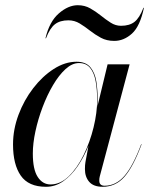

<svg xmlns="http://www.w3.org/2000/svg" viewBox="-20 -707 584 737"><path d="M242.5 -629Q210.5 -629 191 -614Q171.5 -599 156.5 -560H154.5Q169.5 -624 205.8 -655.5Q242 -687 278.5 -687Q305 -687 326.2 -675Q347.5 -663 366.8 -647.5Q386 -632 404.8 -620Q423.5 -608 444.5 -608Q477 -608 496.2 -623Q515.5 -638 530.5 -677H532.5Q517.5 -606 486.5 -578Q455.5 -550 418.5 -550Q389.5 -550 367.2 -562Q345 -574 325.2 -589.5Q305.5 -605 285.8 -617Q266 -629 242.5 -629ZM355 -324Q355 -310.5 354 -296L355 -302.5L393 -460H477.5L363 -30Q361 -22.5 361 -14Q361 6 381.5 6Q424.5 6 457.2 -31.2Q490 -68.5 522 -153.5L523.5 -153Q491.5 -67 457.8 -28.5Q424 10 374 10Q339 10 322.5 -9Q306 -28 306 -58Q306 -74 308 -85L319.5 -147Q302 -104 277.8 -68.5Q253.5 -33 223 -11.5Q192.5 10 156.5 10Q89.5 10 59.8 -32.8Q30 -75.5 30 -152.5Q30 -210 51 -266.2Q72 -322.5 107.5 -368.5Q143 -414.5 186.2 -442.2Q229.5 -470 273.5 -470Q309.5 -470 327 -448.8Q344.5 -427.5 349.8 -394Q355 -360.5 355 -324ZM353 -324Q353 -363 347.2 -395Q341.5 -427 326.2 -446Q311 -465 283 -465Q257 -465 231.5 -441.8Q206 -418.5 183.5 -380.2Q161 -342 143.5 -295.8Q126 -249.5 116 -203Q106 -156.5 106 -117.5Q106 -56.5 124.8 -27.8Q143.5 1 174 1Q211.5 1 244 -30.5Q276.5 -62 301 -112Q325.5 -162 339.2 -218.2Q353 -274.5 353 -324Z"/></svg>

Font: Bodoni* 96pt
Style: Italic
Weight: 400
Italic angle: -13°
Version: Version 2.3